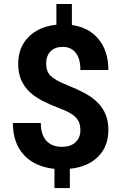

<svg xmlns="http://www.w3.org/2000/svg" viewBox="-20 -844 614 969"><path d="M385.7 -187Q385.7 -227.1 363.5 -250.7Q341.3 -274.4 288.1 -294.4Q234.9 -314.5 196.3 -334.2Q157.7 -354 130.1 -379.6Q102.5 -405.3 87.2 -439.9Q71.8 -474.6 71.8 -522.5Q71.8 -605 124.5 -657.7Q177.2 -710.4 264.6 -719.2V-823.7H342.8V-717.8Q429.2 -705.6 478 -645.8Q526.9 -585.9 526.9 -490.7H385.7Q385.7 -549.3 361.6 -578.4Q337.4 -607.4 296.9 -607.4Q256.8 -607.4 234.9 -584.7Q212.9 -562 212.9 -522Q212.9 -484.9 234.4 -462.4Q255.9 -439.9 314.2 -416.5Q372.6 -393.1 410.2 -372.3Q447.8 -351.6 473.6 -325.4Q499.5 -299.3 513.2 -265.9Q526.9 -232.4 526.9 -188Q526.9 -105 475.1 -53.2Q423.3 -1.5 332.5 7.8V105H254.9V8.3Q154.8 -2.4 99.9 -62.7Q44.9 -123 44.9 -223.1H186Q186 -165 213.6 -134Q241.2 -103 293 -103Q335.9 -103 360.8 -125.7Q385.7 -148.4 385.7 -187Z"/></svg>

Font: Roboto-o
Style: o-Bold
Weight: 700
Designer: Google
Version: Version 2.134; 2016; ttfautohint (v1.6)